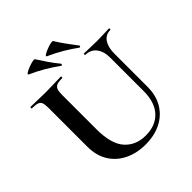

<svg xmlns="http://www.w3.org/2000/svg" viewBox="-216 -964 1135 1135"><g transform="rotate(-45 351.5 -397.0)"><path d="M484 -668Q444 -697 403.5 -721Q363 -745 312 -768Q304 -772 316 -780Q328 -788 347.5 -795.5Q367 -803 383.5 -806.5Q400 -810 402 -805Q421 -774 444 -742Q467 -710 492 -678Q495 -674 492 -670Q489 -666 484 -668ZM332 -668Q292 -697 251.5 -721Q211 -745 160 -768Q152 -772 164 -780Q176 -788 195.5 -795.5Q215 -803 231.5 -806.5Q248 -810 250 -805Q270 -774 292 -741.5Q314 -709 340 -678Q342 -674 339.5 -670Q337 -666 332 -668ZM571 -497Q571 -550 546.5 -581.5Q522 -613 478 -613Q476 -613 476 -619Q476 -625 478 -625Q503 -625 529.5 -623.5Q556 -622 587 -622Q614 -622 640 -623.5Q666 -625 688 -625Q690 -625 690 -619Q690 -613 688 -613Q648 -613 626.5 -581.5Q605 -550 605 -497V-219Q605 -148 574 -95.5Q543 -43 487 -14.5Q431 14 356 14Q283 14 225.5 -14Q168 -42 135.5 -94.5Q103 -147 103 -221V-544Q103 -573 98 -587.5Q93 -602 77.5 -607.5Q62 -613 32 -613Q29 -613 29 -619Q29 -625 32 -625Q58 -625 90 -623.5Q122 -622 158 -622Q196 -622 228 -623.5Q260 -625 285 -625Q288 -625 288 -619Q288 -613 285 -613Q255 -613 240 -607Q225 -601 219.5 -586Q214 -571 214 -542V-256Q214 -133 263 -78Q312 -23 394 -23Q477 -23 524 -73.5Q571 -124 571 -218Z"/></g></svg>

Font: Cormorant Light
Style: Regular
Weight: 300
Designer: Christian Thalmann (Catharsis Fonts)
Foundry: Catharsis Fonts
Version: Version 4.000